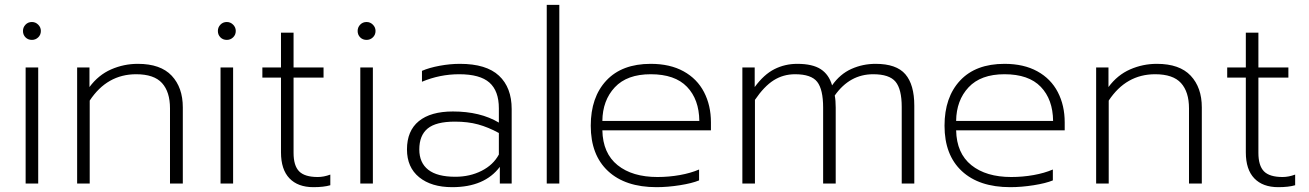

<svg xmlns="http://www.w3.org/2000/svg" viewBox="-20 -759 5414 794"><path d="M75 -631Q75 -646 85.5 -657Q96 -668 112 -668Q127 -668 138 -657Q149 -646 149 -631Q149 -615 138 -604.5Q127 -594 112 -594Q96 -594 85.5 -604.5Q75 -615 75 -631ZM86 -480H138V0H86Z M299 -480H350V-399Q387 -449 439.5 -472Q492 -495 550 -495Q644 -495 690 -446Q736 -397 736 -315V0H683V-311Q683 -379 650 -415.5Q617 -452 543 -452Q423 -452 351 -343V0H299Z M881 -631Q881 -646 891.5 -657Q902 -668 918 -668Q933 -668 944 -657Q955 -646 955 -631Q955 -615 944 -604.5Q933 -594 918 -594Q902 -594 891.5 -604.5Q881 -615 881 -631ZM892 -480H944V0H892Z M1142 -129V-438H1065V-480H1142V-624H1194V-480H1318V-438H1194V-127Q1194 -74 1217 -50.5Q1240 -27 1294 -27Q1319 -27 1346 -37V7Q1319 15 1276 15Q1212 15 1177 -21.5Q1142 -58 1142 -129Z M1459 -631Q1459 -646 1469.5 -657Q1480 -668 1496 -668Q1511 -668 1522 -657Q1533 -646 1533 -631Q1533 -615 1522 -604.5Q1511 -594 1496 -594Q1480 -594 1469.5 -604.5Q1459 -615 1459 -631ZM1470 -480H1522V0H1470Z M1663 -141Q1663 -218 1712 -258Q1761 -298 1853 -298Q1966 -298 2043 -252V-311Q2043 -383 2004 -417.5Q1965 -452 1879 -452Q1799 -452 1725 -421V-466Q1755 -479 1798 -487Q1841 -495 1882 -495Q1991 -495 2043.5 -446Q2096 -397 2096 -308V0H2047V-69Q1984 15 1850 15Q1764 15 1713.5 -26Q1663 -67 1663 -141ZM2043 -120V-209Q1999 -233 1957 -244.5Q1915 -256 1861 -256Q1783 -256 1748.5 -227.5Q1714 -199 1714 -141Q1714 -86 1751 -57Q1788 -28 1863 -28Q1923 -28 1971.5 -52.5Q2020 -77 2043 -120Z M2241 -739H2293V0H2241Z M2423 -239Q2423 -357 2487.5 -426Q2552 -495 2671 -495Q2751 -495 2807 -464Q2863 -433 2891.5 -378Q2920 -323 2920 -253V-220H2471Q2473 -125 2534 -76Q2595 -27 2699 -27Q2746 -27 2791 -35Q2836 -43 2871 -58V-13Q2842 -1 2791.5 7Q2741 15 2695 15Q2566 15 2494.5 -51.5Q2423 -118 2423 -239ZM2872 -259Q2871 -348 2821 -400Q2771 -452 2671 -452Q2573 -452 2522.5 -398Q2472 -344 2471 -259Z M3050 -480H3101V-399Q3139 -451 3182.5 -473Q3226 -495 3277 -495Q3340 -495 3374 -473Q3408 -451 3421 -406Q3454 -453 3501 -474Q3548 -495 3601 -495Q3687 -495 3724 -452Q3761 -409 3761 -322V0H3709V-317Q3709 -390 3683.5 -421Q3658 -452 3591 -452Q3494 -452 3432 -364Q3436 -344 3436 -314V0H3384V-314Q3384 -389 3359.5 -420.5Q3335 -452 3268 -452Q3219 -452 3179.5 -427Q3140 -402 3102 -346V0H3050Z M3886 -239Q3886 -357 3950.5 -426Q4015 -495 4134 -495Q4214 -495 4270 -464Q4326 -433 4354.5 -378Q4383 -323 4383 -253V-220H3934Q3936 -125 3997 -76Q4058 -27 4162 -27Q4209 -27 4254 -35Q4299 -43 4334 -58V-13Q4305 -1 4254.5 7Q4204 15 4158 15Q4029 15 3957.5 -51.5Q3886 -118 3886 -239ZM4335 -259Q4334 -348 4284 -400Q4234 -452 4134 -452Q4036 -452 3985.5 -398Q3935 -344 3934 -259Z M4513 -480H4564V-399Q4601 -449 4653.5 -472Q4706 -495 4764 -495Q4858 -495 4904 -446Q4950 -397 4950 -315V0H4897V-311Q4897 -379 4864 -415.5Q4831 -452 4757 -452Q4637 -452 4565 -343V0H4513Z M5132 -129V-438H5055V-480H5132V-624H5184V-480H5308V-438H5184V-127Q5184 -74 5207 -50.5Q5230 -27 5284 -27Q5309 -27 5336 -37V7Q5309 15 5266 15Q5202 15 5167 -21.5Q5132 -58 5132 -129Z"/></svg>

Font: Prompt ExtraLight
Style: Regular
Weight: 275
Designer: Katatrad Team
Foundry: CadsonDemak
Version: Version 1.001